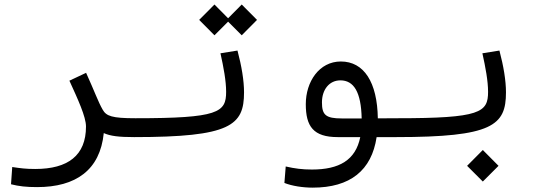

<svg xmlns="http://www.w3.org/2000/svg" viewBox="-20 -611 2384 859"><path d="M444.3 -15.6C473.1 -2.4 511.2 2.4 580.1 2.4C603.5 2.4 621.1 -8.3 621.1 -44.4C621.1 -73.2 610.8 -82 585.9 -82C480.5 -82 455.6 -91.8 439.5 -120.1C419.4 -154.8 402.8 -202.6 365.2 -285.2L290.5 -250C328.1 -167.5 364.7 -88.9 364.7 -44.9C364.7 84.5 284.2 145 137.7 145C93.8 145 71.3 141.6 34.7 136.2L29.3 213.4C64 222.2 96.7 226.1 146 226.1C319.3 226.1 427.7 149.9 444.3 -15.6Z M580.1 2.4C1011.7 2.4 1071.8 -49.8 1071.8 -197.8C1071.8 -250.5 1061 -315.4 1042.5 -384.8L966.3 -372.6C980.5 -309.1 991.7 -248.5 991.7 -200.2C991.7 -107.9 957.5 -82 585.9 -82C575.2 -82 565.4 -70.8 565.4 -43C565.4 -13.2 568.8 2.4 580.1 2.4ZM1061.5 -453.1 1129.9 -522 1061.5 -590.8 1000.5 -529.3 939.5 -590.8 871.1 -522 939.5 -453.1 1000.5 -514.2Z M1378.9 228.5C1546.9 228.5 1642.6 151.4 1665 2.4H1752C1784.2 2.4 1799.8 -7.3 1799.8 -39.6C1799.8 -72.3 1790 -82 1757.8 -82L1670.4 -81.5C1668 -243.2 1608.4 -335.9 1504.9 -335.9C1408.2 -335.9 1348.1 -245.6 1348.1 -145C1348.1 -45.4 1381.8 2.4 1491.2 2.4H1591.8C1570.8 106 1497.1 147.5 1375.5 147.5C1332.5 147.5 1298.8 143.1 1258.3 133.8L1252.4 207.5C1287.1 221.2 1335 228.5 1378.9 228.5ZM1598.1 -81.1C1577.1 -81.1 1557.1 -81.1 1538.6 -81.1C1528.3 -81.1 1518.6 -81.1 1509.3 -81.1C1437.5 -81.1 1420.4 -96.7 1420.4 -152.8C1420.4 -210 1453.1 -251.5 1502.9 -251.5C1563 -251.5 1595.7 -199.2 1598.1 -81.1Z M1752 2.4C2183.6 2.4 2243.7 -49.8 2243.7 -197.8C2243.7 -250.5 2232.9 -315.4 2214.4 -384.8L2138.2 -372.6C2152.3 -309.1 2163.6 -248.5 2163.6 -200.2C2163.6 -107.9 2129.4 -82 1757.8 -82C1747.1 -82 1737.3 -70.8 1737.3 -43C1737.3 -13.2 1740.7 2.4 1752 2.4ZM2140.1 201.2 2210.4 130.9 2140.1 60.1 2069.8 130.9Z"/></svg>

Font: Cascadia Mono PL SemiLight
Style: Regular
Weight: 350
Monospace: yes
Designer: Aaron Bell
Foundry: Saja Typeworks
Version: Version 2404.023